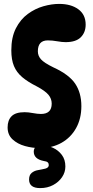

<svg xmlns="http://www.w3.org/2000/svg" viewBox="-20 -756 478 984"><path d="M184 3Q146 3 108 -7.5Q70 -18 44.5 -41.5Q19 -65 19 -103Q19 -140 39.5 -160.5Q60 -181 106 -181Q125 -181 148.5 -176.5Q172 -172 190 -172Q245 -172 245 -225Q245 -250 228.5 -270Q212 -290 169 -313Q123 -336 94 -360.5Q65 -385 51.5 -417.5Q38 -450 38 -498Q38 -565 61.5 -611Q85 -657 122.5 -684.5Q160 -712 202.5 -724Q245 -736 283 -736Q344 -736 381.5 -708.5Q419 -681 419 -630Q419 -590 394 -565Q369 -540 316 -540Q298 -540 273 -544.5Q248 -549 225 -549Q174 -549 174 -493Q174 -470 190 -452Q206 -434 253 -411Q334 -374 365.5 -327Q397 -280 397 -212Q397 -148 370 -99.5Q343 -51 295 -24Q247 3 184 3ZM186 208Q129 208 129 164Q129 141 142.5 130Q156 119 174 116Q184 114 195 112Q206 110 213 108Q230 103 230 90Q230 81 224.5 76Q219 71 204 69Q153 59 153 21Q153 3 165.5 -4Q178 -11 197 -11Q224 -11 251.5 1.5Q279 14 297 38Q315 62 315 97Q315 127 298 152Q281 177 252 192.5Q223 208 186 208Z"/></svg>

Font: DynaPuff Condensed Medium
Style: Regular
Weight: 500
Width: 3
Designer: Toshi Omagari, Jennifer Daniel
Foundry: Google Fonts
Version: Version 2.000; ttfautohint (v1.8.4.7-5d5b)